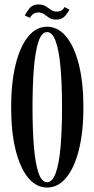

<svg xmlns="http://www.w3.org/2000/svg" viewBox="-20 -831 422 862"><path d="M191.5 11Q142.5 11 106.2 -33.2Q70 -77.5 50 -158.2Q30 -239 30 -349Q30 -459.5 50 -540.8Q70 -622 106.2 -666.5Q142.5 -711 191.5 -711Q240.5 -711 277.2 -666.5Q314 -622 334.2 -540.8Q354.5 -459.5 354.5 -349Q354.5 -239 334.2 -158.2Q314 -77.5 277.2 -33.2Q240.5 11 191.5 11ZM191.5 -13Q215.5 -13 230.5 -55Q245.5 -97 252 -172.5Q258.5 -248 258.5 -349Q258.5 -450 252 -526Q245.5 -602 230.5 -644.5Q215.5 -687 191.5 -687Q167 -687 152.8 -644.5Q138.5 -602 132.2 -526Q126 -450 126 -349Q126 -248 132.2 -172.5Q138.5 -97 152.8 -55Q167 -13 191.5 -13ZM232 -743Q213 -743 201 -751Q189 -759 178.2 -767Q167.5 -775 153 -775Q135 -775 125.8 -765.5Q116.5 -756 114.5 -751L92 -761Q96 -773.5 111 -792.2Q126 -811 152.5 -811Q172.5 -811 185 -803Q197.5 -795 208.8 -787Q220 -779 235.5 -779Q252 -779 259.8 -786.5Q267.5 -794 269.5 -799.5L291 -788Q287.5 -777 272.8 -760Q258 -743 232 -743Z"/></svg>

Font: Imbue 50pt Medium
Style: Regular
Weight: 500
Designer: Tyler Finck
Foundry: Etcetera Type Company
Version: Version 1.102; ttfautohint (v1.8.3)